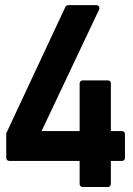

<svg xmlns="http://www.w3.org/2000/svg" viewBox="-20 -731 520 751"><path d="M16.1 -101.6Q11.2 -101.6 7.8 -104.7Q4.4 -107.9 4.4 -113.3V-209.5L235.8 -704.1Q236.8 -706.5 240.2 -708.7Q243.7 -710.9 246.6 -710.9H356.4Q363.8 -710.9 366.9 -705.8Q370.1 -700.7 367.7 -693.8L142.6 -218.3H291.5V-404.8Q291.5 -409.7 294.9 -413.1Q298.3 -416.5 303.2 -416.5H401.9Q407.2 -416.5 410.4 -413.1Q413.6 -409.7 413.6 -404.8V-218.3H457Q462.4 -218.3 465.6 -214.8Q468.8 -211.4 468.8 -206.1V-113.3Q468.8 -107.9 465.6 -104.7Q462.4 -101.6 457 -101.6H413.6V-11.2Q413.6 -6.3 410.4 -2.9Q407.2 0.5 401.9 0.5H303.2Q298.3 0.5 294.9 -2.9Q291.5 -6.3 291.5 -11.2V-101.6Z"/></svg>

Font: Alte DIN 1451 Mittelschrift
Style: Bold
Weight: 700
Designer: Peter Wiegel
Foundry: Peter Wiegel
Version: Version 1.003